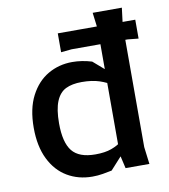

<svg xmlns="http://www.w3.org/2000/svg" viewBox="-83 -799 777 881"><g transform="rotate(-10 305.5 -358.0)"><path d="M234 -575V-663H595V-575L545 -580H284ZM277 12Q212 12 160.5 -18.5Q109 -49 79.5 -109Q50 -169 50 -255Q50 -344 81 -403.5Q112 -463 163 -492.5Q214 -522 276 -522Q298 -522 321 -518.5Q344 -515 367 -508L486 -405V-346Q470 -366 445 -383.5Q420 -401 385.5 -412.5Q351 -424 303 -424Q258 -424 228.5 -409.5Q199 -395 183.5 -357.5Q168 -320 168 -255Q168 -166 200 -126Q232 -86 308 -86Q353 -86 383 -97Q413 -108 432 -124Q451 -140 463 -155L466 -108L368 0Q349 4 325.5 8Q302 12 277 12ZM433 0 418 -65V-648L408 -728H544L534 -648V-80L544 0Z"/></g></svg>

Font: AR One Sans SemiBold
Style: Regular
Weight: 600
Designer: Niteesh Yadav
Foundry: Niteesh Yadav
Version: Version 1.001;gftools[0.9.33]